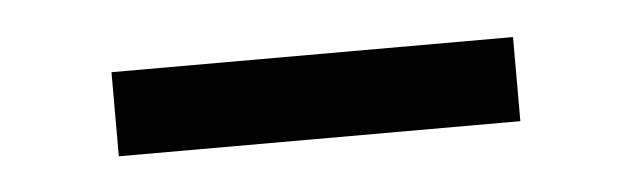

<svg xmlns="http://www.w3.org/2000/svg" viewBox="-24 -683 463 141"><g transform="rotate(-5 208.0 -612.0)"><path d="M60 -643H356V-581H60Z"/></g></svg>

Font: PTSans
Style: Regular
Weight: 400
Designer: A.Korolkova, O.Umpeleva, V.Yefimov
Foundry: ParaType Ltd
Version: Version 2.003W OFL